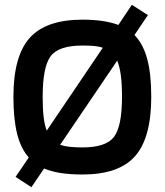

<svg xmlns="http://www.w3.org/2000/svg" viewBox="-20 -719 687 801"><path d="M111 62 45 19 100 -62Q67 -99 51.5 -160.5Q36 -222 36 -315Q36 -485 104 -561Q172 -637 324 -637Q370 -637 407 -631.5Q444 -626 474 -615L530 -699L597 -656L541 -573Q577 -536 594 -473.5Q611 -411 611 -315Q611 -144 543.5 -67.5Q476 9 324 9Q274 9 234.5 3Q195 -3 164 -16ZM324 -529Q224 -529 191 -484Q158 -439 158 -315Q158 -265 162 -231Q166 -197 175 -174L409 -520Q394 -525 374 -527Q354 -529 324 -529ZM324 -104Q423 -104 456 -148.5Q489 -193 489 -315Q489 -369 484 -405.5Q479 -442 469 -466L231 -115Q248 -109 270.5 -106.5Q293 -104 324 -104Z"/></svg>

Font: Blinker SemiBold
Style: Regular
Weight: 600
Designer: Juergen Huber
Foundry: supertype
Version: Version 1.015;PS 1.15;hotconv 1.0.88;makeotf.lib2.5.647800